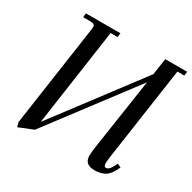

<svg xmlns="http://www.w3.org/2000/svg" viewBox="-158 -861 1035 1034"><g transform="rotate(30 359.5 -344.0)"><path d="M67.9 -14.2 158.2 -637.2Q160.2 -650.9 160.2 -655.8Q160.2 -668.5 153.3 -672.6Q146.5 -676.8 127.9 -676.8H86.9L89.8 -702.1H304.2L300.8 -676.8H257.8L170.9 -74.2L567.9 -600.1L583 -702.1H719.2L715.8 -676.8H672.9L589.8 -104Q585 -68.8 585 -58.1Q585 -35.2 598.1 -35.2Q616.7 -35.2 631.8 -64.9L643.1 -86.9L666 -76.2L654.8 -54.2Q636.7 -19 611.1 -6.1Q585.4 6.8 551.8 6.8Q488.8 6.8 488.8 -47.9Q488.8 -68.4 494.1 -105L560.1 -544.9L165 -22L75.2 14.2Z"/></g></svg>

Font: Dihjauti
Style: Bold Italic
Weight: 700
Italic angle: -9°
Designer: T. Christopher White
Version: Version 3.0.0